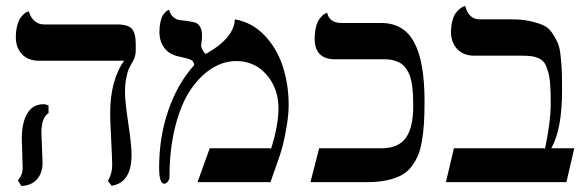

<svg xmlns="http://www.w3.org/2000/svg" viewBox="-20 -605 1968 645"><path d="M119.1 -159.2Q119.1 -148.4 121.1 -107.4Q123 -66.4 123 -58.1Q123 -24.4 104.7 -3.2Q86.4 18.1 51.8 20L40 1Q56.2 -17.6 56.2 -41Q56.2 -50.8 54.7 -89.8Q53.2 -128.9 53.2 -138.2Q53.2 -193.4 71.8 -224.1Q90.3 -254.9 126 -254.9Q135.7 -254.9 143.1 -250V-225.1Q119.1 -210.4 119.1 -159.2ZM399.9 -295.9Q399.9 -263.7 410.9 -191.2Q421.9 -118.7 421.9 -85Q421.9 8.8 355 19L342.8 2.9Q356.9 -22.9 356.9 -48.8Q356.9 -69.8 353.5 -136Q350.1 -202.1 350.1 -223.1Q350.1 -335.4 397 -400.9H111.8Q75.2 -400.9 54.2 -422.6Q33.2 -444.3 33.2 -479Q33.2 -501.5 37.8 -519Q42.5 -536.6 48.8 -545.2Q55.2 -553.7 61.5 -559.1Q67.9 -564.5 72.3 -565.4L77.1 -566.9Q81.1 -548.8 94.7 -535.9Q108.4 -522.9 127 -522.9H373Q410.6 -522.9 423.3 -507.8Q436 -492.7 436 -458V-434.1Q436 -414.1 423.8 -394V-395Q416 -380.9 412.6 -373.5Q409.2 -366.2 404.5 -344.5Q399.9 -322.8 399.9 -295.9Z M768.6 -534.2V-540Q826.2 -530.3 868.2 -486.6Q910.2 -442.9 929.9 -382.1Q949.7 -321.3 949.7 -252Q949.7 -220.7 943.1 -181.4Q936.5 -142.1 930.7 -119.6Q924.8 -97.2 919.4 -81.1L888.7 6.8H643.6L684.6 -106.9H889.6V-102.1Q915.5 -183.1 915.5 -241.2Q915.5 -308.1 875.5 -354Q835.4 -399.9 773.4 -399.9Q731 -399.9 691.4 -375Q651.9 -350.1 619.9 -303Q587.9 -255.9 568.6 -179.4Q549.3 -103 549.3 -8.8Q549.3 -2.4 543.7 4.9Q538.1 12.2 531.7 12.2Q514.6 12.2 514.6 -42Q514.6 -144.5 545.4 -234.1Q576.2 -323.7 632.3 -386.2Q631.8 -398.9 621.8 -403.8Q611.8 -408.7 577.6 -416Q547.9 -422.4 531.7 -444.6Q515.6 -466.8 515.6 -497.1Q515.6 -516.6 519 -531.5Q522.5 -546.4 527.1 -553.7Q531.7 -561 536.6 -565.4Q541.5 -569.8 544.9 -570.8L548.3 -571.8Q552.7 -555.7 562.7 -547.1Q572.8 -538.6 585 -537.4Q597.2 -536.1 610.4 -534.2Q623.5 -532.2 634.3 -529.5Q645 -526.9 651.9 -515.6Q658.7 -504.4 658.7 -484.9Q658.7 -473.1 657.2 -465.3Q655.8 -457.5 655.8 -453.1Q655.8 -445.8 660.4 -437Q665 -428.2 671.4 -423.8Q761.7 -474.1 768.6 -534.2Z M1368.2 -248Q1368.2 -269.5 1367.4 -285.4Q1366.7 -301.3 1364.3 -318.6Q1361.8 -335.9 1357.7 -348.1Q1353.5 -360.4 1346.2 -371.8Q1338.9 -383.3 1328.9 -390.4Q1318.8 -397.5 1304.4 -401.6Q1290 -405.8 1272 -405.8H1106Q1037.1 -405.8 1037.1 -475.1Q1037.1 -497.1 1041.5 -513.9Q1045.9 -530.8 1052 -539.6Q1058.1 -548.3 1064.2 -553.7Q1070.3 -559.1 1074.7 -560.5L1079.1 -562Q1086.4 -527.8 1127.9 -527.8H1260.3Q1336.4 -527.8 1371.3 -462.9Q1406.2 -397.9 1406.2 -265.1Q1406.2 -222.7 1404.3 -191.2Q1402.3 -159.7 1397.2 -129.9Q1392.1 -100.1 1382.8 -79.6Q1373.5 -59.1 1359.4 -41.7Q1345.2 -24.4 1324.7 -14.4Q1304.2 -4.4 1276.9 1.2Q1249.5 6.8 1213.9 6.8H1022.9L1052.2 -106.9H1261.2Q1318.4 -106.9 1343.3 -141.8Q1368.2 -176.8 1368.2 -248Z M1697.8 -540Q1733.4 -540 1760 -534.2Q1786.6 -528.3 1804.9 -520.3Q1823.2 -512.2 1835.2 -493.9Q1847.2 -475.6 1853.8 -460.7Q1860.4 -445.8 1863.5 -415.5Q1866.7 -385.3 1867.4 -364Q1868.2 -342.8 1868.2 -301.8Q1868.2 -170.9 1832 -106.9H1909.2L1882.8 6.8H1478L1504.9 -106.9H1810.1V-101.1Q1830.1 -196.8 1830.1 -255.9Q1830.1 -293.9 1828.4 -319.8Q1826.7 -345.7 1821.3 -364.3Q1815.9 -382.8 1809.3 -393.1Q1802.7 -403.3 1789.6 -409.2Q1776.4 -415 1762.9 -416.5Q1749.5 -418 1727.1 -418H1572.8Q1537.1 -418 1516.1 -440.2Q1495.1 -462.4 1495.1 -497.1Q1495.1 -519 1500 -536.4Q1504.9 -553.7 1512 -562.5Q1519 -571.3 1526.1 -576.7Q1533.2 -582 1538.1 -583.5L1543 -585Q1546.9 -565.9 1559.1 -553Q1571.3 -540 1590.8 -540Z"/></svg>

Font: Linear Smooth Low Contrast
Style: Regular
Weight: 500
Designer: Philipp H. Poll, Flanker
Foundry: Philipp H. Poll, reworked by Flanker
Version: Version 1.010 | FøM Fix